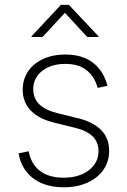

<svg xmlns="http://www.w3.org/2000/svg" viewBox="-20 -778 537 809"><path d="M248 11.2Q196.3 11.2 156.5 -5.6Q116.7 -22.5 91.6 -54.4Q66.4 -86.4 58.1 -131.8L100.6 -140.6Q111.3 -85.9 148.9 -57.6Q186.5 -29.3 247.6 -29.3Q314 -29.3 354.5 -60.8Q395 -92.3 395 -141.1Q395 -179.2 370.4 -203.4Q345.7 -227.5 297.4 -239.3L210.4 -260.7Q143.6 -276.9 109.6 -312Q75.7 -347.2 75.7 -400.4Q75.7 -444.3 98.6 -477.8Q121.6 -511.2 162.4 -529.8Q203.1 -548.3 255.9 -548.3Q303.2 -548.3 338.9 -533Q374.5 -517.6 398.2 -488Q421.9 -458.5 433.1 -416.5L391.6 -407.7Q378.4 -455.1 345.2 -481.9Q312 -508.8 255.9 -508.8Q195.3 -508.8 157.7 -479.2Q120.1 -449.7 120.1 -401.9Q120.1 -363.3 145.8 -338.4Q171.4 -313.5 223.6 -300.8L309.1 -279.8Q373.5 -263.7 406.7 -229.5Q439.9 -195.3 439.9 -143.1Q439.9 -97.2 415.8 -62.5Q391.6 -27.8 348.1 -8.3Q304.7 11.2 248 11.2ZM159.2 -622.1H112.8V-625L236.8 -757.8H270L395 -625V-622.1H347.7L253.4 -724.1Z"/></svg>

Font: Inter 17pt ExtraLight
Style: Regular
Weight: 250
Version: Version 4.001;git-66647c0bb